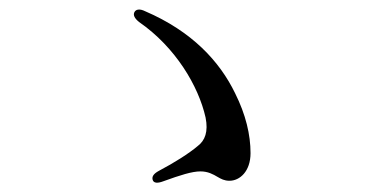

<svg xmlns="http://www.w3.org/2000/svg" viewBox="-20 -555 790 410"><path d="M306 -171C308 -164 316 -163 329 -168C365 -181 390 -189 408 -189C424 -189 435 -183 445 -177C452 -173 459 -169 470 -169C492 -169 515 -189 515 -228C515 -267 505 -310 482 -356C449 -424 390 -488 290 -531C278 -537 270 -535 267 -529C264 -523 267 -516 277 -508C355 -454 404 -371 419 -304C425 -274 418 -255 402 -243C383 -227 353 -208 319 -190C308 -184 304 -178 306 -171Z"/></svg>

Font: 寒蝉锦书宋 CompactLight
Style: Bold
Weight: 400
Width: 4
Designer: 寒蝉锦书宋{Warren} 思源宋体{Ryoko NISHIZUKA 西塚涼子 (kana & ideographs); Frank Grießhammer (Latin, Greek & Cyrillic); Wenlong ZHANG 
Foundry: Adobe & ChillType
Version: Version 2.000;Glyphs 3.1.1 (3135)